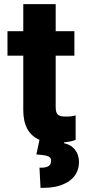

<svg xmlns="http://www.w3.org/2000/svg" viewBox="-20 -678 415 924"><path d="M16 -410H92V-148C92 -77 117 -28 170 -5L155 65C194 70 226 68 226 96C226 120 208 129 178 129H170L175 226H182C210 226 236 224 258 218C311 204 360 169 360 102C360 51 330 20 288 11V7C308 5 328 2 344 -5V-123C330 -118 316 -117 295 -117C259 -117 248 -128 248 -163V-410H338V-528H248V-658H92V-528H16Z"/></svg>

Font: Asimov Pro
Style: Blk
Weight: 900
Designer: Google
Version: Version 2.000980; 2014